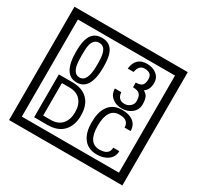

<svg xmlns="http://www.w3.org/2000/svg" viewBox="-212 -1206 1580 1541"><g transform="rotate(30 577.5 -435.0)"><path d="M1103 90H53V-960H1103ZM1028 15V-885H128V15ZM497 -656Q497 -442 371 -442Q244 -442 244 -656Q244 -744 265 -789Q294 -855 371 -855Q448 -855 477 -789Q497 -745 497 -656ZM444 -656Q444 -723 435 -752Q420 -809 371 -809Q322 -809 306 -752Q298 -723 298 -656Q298 -587 306 -553Q322 -488 371 -488Q419 -488 435 -554Q444 -587 444 -656ZM919 -556Q919 -504 880.5 -473Q842 -442 789 -442Q734 -442 700 -471Q662 -502 662 -554H721Q727 -485 790 -485Q818 -485 841 -504.5Q864 -524 864 -552Q864 -597 846 -616Q828 -635 783 -635V-679Q825 -679 841.5 -696Q858 -713 858 -754Q858 -812 789 -812Q738 -812 726 -744H671Q684 -855 788 -855Q839 -855 874 -829Q913 -800 913 -750Q913 -685 871 -658Q895 -642 903 -630Q919 -605 919 -556ZM535 -229Q535 -136 484.5 -83Q434 -30 340 -30H216V-427H340Q435 -427 485 -375.5Q535 -324 535 -229ZM481 -229Q481 -298 445 -338.5Q409 -379 341 -379H272V-78H341Q409 -78 445 -119Q481 -160 481 -229ZM944 -136Q944 -80 898 -49Q858 -22 799 -22Q714 -22 672 -84Q636 -136 636 -226Q636 -317 671 -371Q713 -435 800 -435Q862 -435 899 -409Q942 -379 942 -321H886Q886 -391 801 -391Q692 -391 692 -226Q692 -67 799 -67Q888 -67 888 -136Z"/></g></svg>

Font: Unicode BMP Fallback SIL
Style: Regular
Weight: 400
Foundry: NRSI, SIL International
Version: Version 5.1 Based on Unicode 5.1